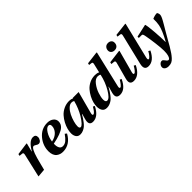

<svg xmlns="http://www.w3.org/2000/svg" viewBox="111 -1803 3106 3106"><g transform="rotate(-45 1664.0 -250.0)"><path d="M86 12 179 -391Q188 -431 164 -434L105 -440L112 -473L325 -502L330 -497L293 -352H298Q337 -422 381 -462Q425 -502 470 -502Q532 -502 532 -443Q532 -412 512.5 -384.5Q493 -357 464 -357Q443 -357 416 -376Q393 -392 378 -392Q332 -392 281 -213Q271 -178 252.5 -104Q234 -30 226 0Z M487 -161Q487 -286 568 -388Q659 -502 798 -502Q863 -502 904.5 -470Q946 -438 946 -386Q946 -328 900 -286Q831 -225 636 -187V-163Q636 -117 654.5 -85.5Q673 -54 714 -54Q757 -54 794 -84Q831 -114 874 -176L904 -152Q813 12 650 12Q620 12 593.5 4Q567 -4 542 -22.5Q517 -41 502 -76.5Q487 -112 487 -161ZM640 -232Q724 -249 771 -299.5Q818 -350 818 -412Q818 -456 781 -456Q737 -456 694 -387Q651 -318 640 -232Z M951 -108Q951 -149 964 -199Q977 -249 1005.5 -303Q1034 -357 1073.5 -401Q1113 -445 1172 -473.5Q1231 -502 1299 -502Q1342 -502 1370 -485L1374 -494H1511L1410 -115Q1398 -68 1421 -68Q1453 -68 1508 -165L1537 -149Q1456 12 1338 12Q1240 12 1276 -114L1301 -202H1295Q1274 -166 1260 -144Q1246 -122 1220 -88.5Q1194 -55 1171 -36Q1148 -17 1115.5 -2.5Q1083 12 1049 12Q999 12 975 -22.5Q951 -57 951 -108ZM1105 -115Q1105 -68 1134 -68Q1175 -68 1254 -194Q1322 -306 1357 -442Q1337 -456 1308 -456Q1268 -456 1229 -417.5Q1190 -379 1163.5 -324.5Q1137 -270 1121 -212.5Q1105 -155 1105 -115Z M1550 -120Q1550 -158 1562 -205.5Q1574 -253 1601.5 -305.5Q1629 -358 1667 -401.5Q1705 -445 1763 -473.5Q1821 -502 1889 -502Q1940 -502 1969 -485L1971 -486L2006 -635Q2011 -655 2007.5 -665Q2004 -675 1991 -677L1940 -684L1947 -715L2165 -742L2172 -736L2026 -115Q2014 -68 2038 -68Q2053 -68 2077 -97.5Q2101 -127 2123 -166L2152 -152Q2076 13 1956 13Q1855 13 1886 -103L1916 -211L1912 -212Q1889 -172 1875 -149Q1861 -126 1834.5 -91Q1808 -56 1784.5 -37Q1761 -18 1727.5 -3Q1694 12 1657 12Q1599 12 1574.5 -25.5Q1550 -63 1550 -120ZM1704 -126Q1704 -68 1742 -68Q1792 -68 1861 -185Q1930 -302 1960 -440Q1941 -456 1907 -456Q1852 -456 1803 -392Q1754 -328 1729 -252.5Q1704 -177 1704 -126Z M2320 -632Q2320 -667 2342.5 -693.5Q2365 -720 2407 -720Q2442 -720 2464.5 -701Q2487 -682 2487 -647Q2487 -606 2463.5 -582.5Q2440 -559 2401 -559Q2365 -559 2342.5 -579Q2320 -599 2320 -632ZM2203 -107 2280 -392Q2290 -431 2263 -434L2205 -440L2213 -473L2443 -502L2449 -496L2346 -115Q2333 -68 2357 -68Q2373 -68 2397 -97.5Q2421 -127 2443 -166L2473 -149Q2393 12 2273 12Q2171 12 2203 -107Z M2538 -115 2663 -633Q2673 -673 2647 -676L2589 -683L2596 -715L2823 -742L2829 -737L2678 -115Q2668 -68 2689 -68Q2705 -68 2730 -97.5Q2755 -127 2776 -166L2807 -148Q2728 12 2610 12Q2507 12 2538 -115Z M2747 180Q2745 151 2766.5 125.5Q2788 100 2815 99Q2830 99 2839 106Q2848 113 2862 132Q2887 169 2906 169Q2933 169 2950 112Q2961 75 2961 10Q2961 -55 2946 -173Q2931 -291 2917 -363Q2911 -398 2903.5 -411.5Q2896 -425 2880 -424H2818V-454L3035 -502L3043 -498Q3054 -457 3065.5 -320Q3077 -183 3078 -72H3081Q3176 -243 3194 -339Q3205 -398 3203 -477Q3259 -502 3307 -502Q3313 -502 3320.5 -483.5Q3328 -465 3328 -448Q3328 -433 3319.5 -409.5Q3311 -386 3290 -348.5Q3269 -311 3255 -287Q3241 -263 3211 -213Q3176 -155 3127 -68Q3078 19 3072 29Q3033 92 3013.5 121Q2994 150 2964 183.5Q2934 217 2905 229.5Q2876 242 2838 242Q2797 242 2772 223.5Q2747 205 2747 180Z"/></g></svg>

Font: Lingua Franca
Style: Bold Italic
Weight: 700
Italic angle: -13°
Version: Version 1.19